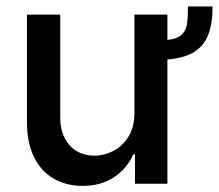

<svg xmlns="http://www.w3.org/2000/svg" viewBox="-20 -576 686 602"><path d="M504.9 -389.6V0H403.3V-91.8H397.5Q378.4 -47.4 337.4 -20.3Q296.4 6.8 239.3 6.8Q187.5 6.8 147.9 -16.1Q108.4 -39.1 86.4 -84Q64.5 -128.9 64.5 -193.4V-530.3H168.9V-206.1Q168.9 -170.4 182.6 -143.6Q196.3 -116.7 220.5 -102.3Q244.6 -87.9 276.4 -87.9Q306.6 -87.9 335.4 -102.8Q364.3 -117.7 382.8 -147.7Q401.4 -177.7 401.4 -220.7V-530.3H504.9V-450.7Q534.7 -454.1 548.3 -466.1Q562 -478 565.7 -497.8Q569.3 -517.6 569.3 -555.7H646.5Q646.5 -502.9 633.3 -468Q620.1 -433.1 589.1 -413.3Q558.1 -393.6 504.9 -389.6Z"/></svg>

Font: Pretendard GOV Medium
Style: Regular
Weight: 500
Designer: Base glyphs from Inter by Rasmus Andersson; Hangeul glyphs from Noto Sans CJK(Source Han Sans) by Jang Soo-young and Kan
Foundry: Kil Hyung-jin
Version: Version 1.309